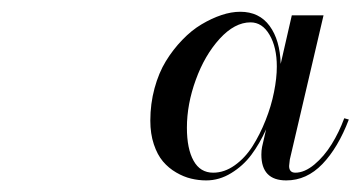

<svg xmlns="http://www.w3.org/2000/svg" viewBox="-20 -784 616 328"><path d="M575.9 -579.8Q557.6 -531.7 530.8 -503.8Q503.9 -475.8 469 -475.8Q426.5 -475.8 426.5 -519.8Q426.5 -526.9 427.7 -533L434.6 -563Q423.3 -538.1 409.3 -519.4Q395.3 -500.7 375 -488.3Q354.7 -475.8 332.3 -475.8Q319.1 -475.8 306.4 -478.9Q293.7 -481.9 280.9 -489.4Q268.1 -496.8 258.4 -508.2Q248.8 -519.5 242.8 -537.5Q236.8 -555.4 236.8 -577.9Q236.8 -606.7 244 -633.2Q251.2 -659.7 263.4 -679.6Q275.6 -699.5 291.4 -715.8Q307.1 -732.2 324.3 -742.4Q341.6 -752.7 358.4 -758.3Q375.2 -763.9 390.4 -763.9Q422.9 -763.9 440.6 -739.7Q458.3 -715.6 459.5 -674.8L478.5 -757.8H532.7L475.1 -511.5Q473.9 -502.2 473.9 -500.5Q473.9 -489 484.6 -489Q500.2 -489 517 -502.9Q533.7 -516.8 546.5 -537.5Q559.3 -558.1 568.1 -582ZM452.9 -670.4Q452.9 -703.4 440.4 -724.6Q428 -745.8 408 -745.8Q380.9 -745.8 355.2 -717.7Q329.6 -689.5 314.5 -647.7Q299.3 -606 299.3 -565.9Q299.3 -529.8 310.7 -509.4Q322 -489 344.2 -489Q363.3 -489 381 -501.6Q398.7 -514.2 411.4 -534.2Q424.1 -554.2 433.7 -578.5Q443.4 -602.8 448.1 -626.7Q452.9 -650.6 452.9 -670.4Z"/></svg>

Font: Bodoni* 16
Style: Italic
Weight: 400
Italic angle: -13°
Version: Version 2.000